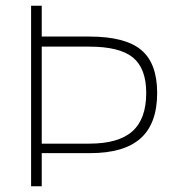

<svg xmlns="http://www.w3.org/2000/svg" viewBox="-20 -647 619 667"><path d="M125 -115V0H88V-627H125V-520H290Q415 -520 470.5 -473.5Q526 -427 526 -324Q526 -218 468.5 -166.5Q411 -115 293 -115ZM488 -324Q488 -409 442 -447Q396 -485 290 -485H125V-148H290Q392 -148 440 -191Q488 -234 488 -324Z"/></svg>

Font: Blinker ExtraLight
Style: Regular
Weight: 200
Designer: Juergen Huber
Foundry: supertype
Version: Version 1.017;hotconv 1.0.117;makeotfexe 2.5.65602